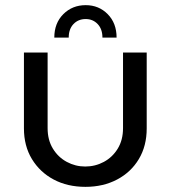

<svg xmlns="http://www.w3.org/2000/svg" viewBox="-20 -714 664 746"><path d="M312 12Q242 12 188.5 -16.5Q135 -45 104 -96Q73 -147 73 -215V-510H165V-216Q165 -170 185.5 -136.5Q206 -103 239.5 -85Q273 -67 311 -67Q350 -67 383.5 -85Q417 -103 437.5 -136.5Q458 -170 458 -216V-510H550V-215Q550 -147 519.5 -96Q489 -45 435 -16.5Q381 12 312 12ZM313 -694Q261 -694 226 -659Q191 -624 191 -568H247Q247 -601 265.5 -620.5Q284 -640 313 -640Q341 -640 359.5 -620.5Q378 -601 378 -568H433Q433 -624 398.5 -659Q364 -694 313 -694Z"/></svg>

Font: MuseoModerno
Style: Regular
Weight: 400
Designer: Pablo Cosgaya, Héctor Gatti, Marcela Romero, and the Authors of The MuseoModerno Project.
Foundry: Omnibus-Type Team
Version: Version 1.001